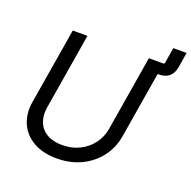

<svg xmlns="http://www.w3.org/2000/svg" viewBox="-145 -976 1123 1129"><g transform="rotate(20 416.5 -411.0)"><path d="M625.5 -657.7 637.2 -727.5H724.1Q732.9 -727.5 734.4 -736.3L750 -832.5H833L818.4 -740.7Q811.5 -699.2 787.4 -678.5Q763.2 -657.7 721.2 -657.7ZM326.7 11.7Q239.3 11.7 179.7 -22.7Q120.1 -57.1 94 -116.7Q67.9 -176.3 80.1 -251L159.2 -727.5H251L172.4 -252Q163.6 -198.7 179.7 -158.4Q195.8 -118.2 233.9 -95.7Q272 -73.2 330.1 -73.2Q390.1 -73.2 438.5 -97.4Q486.8 -121.6 517.8 -163.1Q548.8 -204.6 557.6 -257.8L635.3 -727.5H727.1L647 -244.6Q634.8 -169.4 590.8 -111.6Q546.9 -53.7 479 -21Q411.1 11.7 326.7 11.7Z"/></g></svg>

Font: Inter 18pt
Style: Italic
Weight: 400
Italic angle: -9.3988°
Designer: Rasmus Andersson
Foundry: rsms
Version: Version 4.001;git-66647c0bb